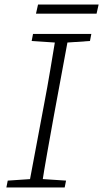

<svg xmlns="http://www.w3.org/2000/svg" viewBox="-20 -823 453 843"><path d="M8 0 14 -30 133 -38H149L270 -30L264 0ZM105 0 173 -362Q188 -440 201 -518Q214 -596 227 -674H283L216 -312Q202 -234 188 -156Q174 -78 162 0ZM119 -643 125 -674H381L375 -643L257 -635H240ZM138 -763 147 -803H413L404 -763Z"/></svg>

Font: Source Serif 4 18pt Light
Style: Italic
Weight: 300
Italic angle: -12°
Designer: Frank Grießhammer
Foundry: Adobe Systems Incorporated
Version: Version 4.004;hotconv 1.0.116;makeotfexe 2.5.65601